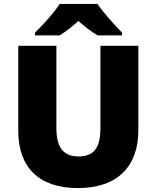

<svg xmlns="http://www.w3.org/2000/svg" viewBox="-20 -947 797 977"><path d="M476 -927H284C254 -881 196 -817 158 -781V-767H284C319 -789 344 -810 379 -840C414 -810 442 -787 477 -767H601V-781C567 -815 507 -881 476 -927ZM684 -284V-714H491V-296C491 -194 458 -151 379 -151C305 -151 267 -194 267 -295V-714H73V-280C73 -95 179 10 376 10C582 10 684 -104 684 -284Z"/></svg>

Font: Noto Sans Myanmar UI Black
Style: Regular
Weight: 900
Designer: Monotype Design Team
Foundry: Monotype Imaging Inc.
Version: Version 2.103